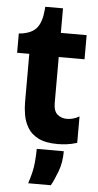

<svg xmlns="http://www.w3.org/2000/svg" viewBox="-58 -680 475 927"><g transform="rotate(5 179.0 -216.0)"><path d="M240 11Q181 11 146 -7Q111 -25 94 -54Q77 -83 71.5 -115Q66 -147 66 -174V-411H7V-505H15Q70 -512 93.5 -541Q117 -570 122 -630L123 -644H209V-525H334V-408H209V-186Q209 -146 228 -130Q247 -114 274 -114Q304 -114 334 -131V-3Q305 6 282 8.5Q259 11 240 11ZM115 212Q135 152 138.5 109.5Q142 67 142 43H273Q273 98 256.5 141.5Q240 185 225 212Z"/></g></svg>

Font: Bricolage Grotesque 48pt Bricolage Grotesque 48pt Regular
Style: Bold
Weight: 700
Designer: Mathieu Triay
Foundry: Atelier Triay
Version: Version 1.000; ttfautohint (v1.8.4.7-5d5b);gftools[0.9.32]